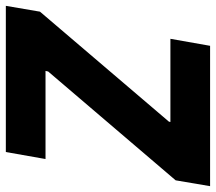

<svg xmlns="http://www.w3.org/2000/svg" viewBox="-81 -679 740 658"><g transform="rotate(90 289.0 -350.0)"><path d="M-20 0H481L505 -136H203L205 -145L578 -582L598 -700H117L93 -564H378L377 -559L0 -117Z"/></g></svg>

Font: Fixel Text 20240404
Style: Bold Italic
Weight: 700
Width: 4
Italic angle: -10°
Designer: AlfaBravo + MacPaw
Foundry: Kyrylo Tkachov, Marchela Mozhyna, Serhii Makarenko, Maria Weinstein, Zakhar Kryvoshyya
Version: Version 1.211;Glyphs 3.2 (3225)